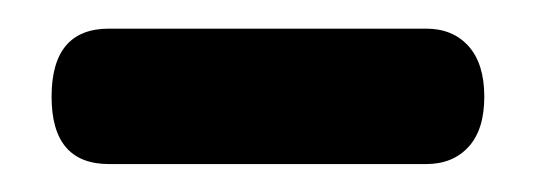

<svg xmlns="http://www.w3.org/2000/svg" viewBox="-20 -618 374 134"><path d="M16 -550.5Q16 -598 56 -598H277.5Q296 -598 307 -585.8Q318 -573.5 318 -550.5Q318 -527.5 307 -515.5Q296 -503.5 277.5 -503.5H56Q16 -503.5 16 -550.5Z"/></svg>

Font: Fraunces 144pt S100
Style: Bold
Weight: 700
Version: Version 1.000; ttfautohint (v1.8.3)